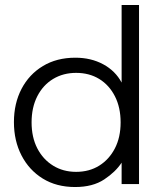

<svg xmlns="http://www.w3.org/2000/svg" viewBox="-20 -740 642 772"><path d="M282 12Q207 12 152 -22Q97 -56 66.5 -115Q36 -174 36 -249Q36 -324 66.5 -382.5Q97 -441 152.5 -474.5Q208 -508 283 -508Q346 -508 395 -481.5Q444 -455 469 -408V-720H539V0H469V-86Q445 -49 399 -18.5Q353 12 282 12ZM286 -49Q339 -49 379 -74Q419 -99 442 -143.5Q465 -188 465 -248Q465 -308 442 -353Q419 -398 379 -422.5Q339 -447 286 -447Q234 -447 193.5 -422.5Q153 -398 130 -353Q107 -308 107 -248Q107 -188 130 -143.5Q153 -99 193.5 -74Q234 -49 286 -49Z"/></svg>

Font: Host Grotesk Light
Style: Regular
Weight: 300
Designer: Doukan Karapınar
Foundry: Element Type
Version: Version 1.003